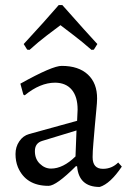

<svg xmlns="http://www.w3.org/2000/svg" viewBox="-20 -723 506 755"><path d="M136.7 -79.1Q156.2 -60.1 180.7 -60.1Q228 -60.1 276.9 -107.9L280.8 -210L146 -168.9Q117.2 -160.2 117.2 -128.9Q117.2 -97.7 136.7 -79.1ZM170.9 7.8Q81.5 7.8 50.3 -65.9Q41 -88.9 41 -117.2Q41 -145.5 55.7 -167Q70.3 -189 94.2 -195.8L283.2 -248L285.2 -292Q285.2 -342.8 262.2 -370.1Q239.3 -397.5 196.8 -397.9Q137.7 -397.9 77.1 -348.1L71.8 -351.1L60.1 -394Q187 -464.8 223.1 -463.9Q289.1 -463.9 325.7 -429.7Q362.3 -395.5 361.8 -335Q361.8 -320.8 358.9 -292Q356 -263.2 353 -228.5Q350.1 -193.4 347.2 -160.2Q344.2 -127 344.2 -105Q344.2 -59.1 384.8 -59.1Q419.9 -59.1 444.8 -84L459 -67.9Q413.6 -0.5 372.1 12.2Q290 12.2 283.2 -68.8L278.8 -69.8Q201.2 7.8 170.9 7.8ZM225.1 -703.1Q326.2 -588.9 362.8 -549.8L349.1 -527.8L339.8 -526.9Q304.7 -557.6 271.5 -583Q238.3 -608.4 217.8 -624Q196.3 -607.9 164.1 -583.5Q131.8 -559.1 96.2 -526.9L86.9 -527.8L73.2 -549.8Q151.9 -634.8 210.9 -703.1Z"/></svg>

Font: Alegreya-Regular
Style: Regular
Weight: 400
Designer: Juan Pablo del Peral
Foundry: Juan Pablo del Peral
Version: Version 1.003